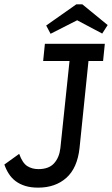

<svg xmlns="http://www.w3.org/2000/svg" viewBox="-27 -851 514 881"><path d="M179 -650H454L446 -571H379L338 -172Q328 -80 277.5 -35Q227 10 148 10Q114 10 88.5 2Q63 -6 44.5 -20Q26 -34 13.5 -53.5Q1 -73 -7 -96L61 -145Q76 -103 98 -89Q120 -75 149 -75Q197 -75 221 -101.5Q245 -128 250 -171L292 -571H171ZM467 -736 442 -697 327 -758 205 -696 185 -734 323 -831H351Z"/></svg>

Font: Zilla Slab Medium
Style: Regular
Weight: 500
Designer: Typotheque.com
Foundry: Typotheque type foundry
Version: Version 1.1; 2017